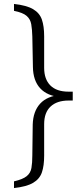

<svg xmlns="http://www.w3.org/2000/svg" viewBox="-20 -757 417 974"><path d="M349 -282V-247H328Q269 -247 236.5 -216.5Q204 -186 204 -127V33Q204 84 192.5 117.5Q181 151 148 170.5Q115 190 51 197V163Q95 153 115 137Q135 121 139.5 95Q144 69 144 31L146 -125Q148 -192 183.5 -231Q219 -270 289 -276ZM51 -737Q115 -730 148 -710.5Q181 -691 192.5 -657.5Q204 -624 204 -573V-413Q204 -355 235.5 -323.5Q267 -292 328 -292H349V-258L289 -264Q220 -270 184 -309Q148 -348 147 -417L144 -571Q143 -608 138.5 -634Q134 -660 115 -676.5Q96 -693 51 -702Z"/></svg>

Font: Piazzolla Thin Light
Style: Regular
Weight: 300
Version: Version 2.005